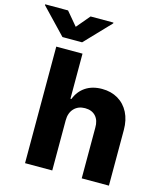

<svg xmlns="http://www.w3.org/2000/svg" viewBox="-207 -1028 953 1125"><g transform="rotate(15 269.5 -465.0)"><path d="M217.8 0H52.7V-707H211.9V-433.6H217.8Q236.3 -482.4 277.3 -509.8Q318.4 -537.1 377 -537.1Q432.1 -537.1 473.9 -512.5Q515.6 -487.8 538.6 -442.9Q561.5 -397.9 561.5 -337.9V0H396.5V-306.6Q397.5 -351.6 374.3 -377Q351.1 -402.3 309.6 -402.3Q268.1 -402.3 242.9 -375.7Q217.8 -349.1 217.8 -303.7ZM132.8 -848.6 201.2 -929.7H339.8V-924.8L192.4 -770.5H73.2L-74.2 -924.8V-929.7H64.5Z"/></g></svg>

Font: Pretendard JP ExtraBold
Style: Regular
Weight: 800
Designer: Base glyphs from Inter by Rasmus Andersson; Hangeul glyphs from Noto Sans CJK(Source Han Sans) by Jang Soo-young and Kan
Foundry: Kil Hyung-jin
Version: Version 1.309